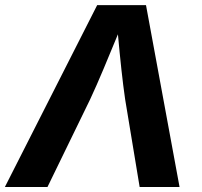

<svg xmlns="http://www.w3.org/2000/svg" viewBox="-41 -748 808 768"><path d="M-21.5 0 347.7 -727.5H543L677.2 0H517.6L459.5 -351.1Q451.7 -404.8 444.6 -470.2Q437.5 -535.6 430.7 -610.8Q400.4 -537.1 373 -471.9Q345.7 -406.7 319.8 -351.1L148.9 0Z"/></svg>

Font: Inter
Style: Bold Italic
Weight: 700
Italic angle: -9.39999°
Designer: Rasmus Andersson
Foundry: rsms
Version: Version 4.001;git-9221beed3